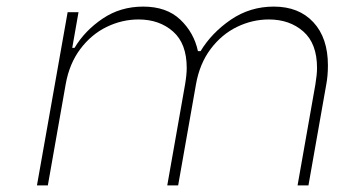

<svg xmlns="http://www.w3.org/2000/svg" viewBox="-20 -562 1037 582"><path d="M185 -525H218L199 -417H206Q237 -469 291 -505.5Q345 -542 414 -542Q485 -542 526.5 -502.5Q568 -463 580 -407H588Q622 -463 680 -502.5Q738 -542 810 -542Q886 -542 930 -494.5Q974 -447 974 -364Q974 -332 969 -306L915 0H882L936 -306Q941 -336 941 -356Q941 -430 899.5 -466.5Q858 -503 795 -503Q745 -503 698.5 -480.5Q652 -458 618.5 -413.5Q585 -369 574 -306L520 0H487L541 -306Q546 -336 546 -356Q546 -430 504.5 -466.5Q463 -503 400 -503Q350 -503 303.5 -480.5Q257 -458 223.5 -413.5Q190 -369 179 -306L125 0H92Z"/></svg>

Font: Be Vietnam Thin
Style: Italic
Weight: 250
Italic angle: -9°
Designer: Gabriel Lam
Foundry: TypeRant
Version: Version 3.000